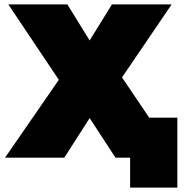

<svg xmlns="http://www.w3.org/2000/svg" viewBox="-20 -721 849 878"><path d="M18 -701H288L390 -536L492 -701H765L538 -367L786 0H508L390 -181L274 0H3L249 -356ZM791 137H575V0H508V-183H791Z"/></svg>

Font: Montserrat-Alt1 Black
Style: Regular
Weight: 900
Designer: Differentunic
Foundry: Differentunic
Version: Version 7.222